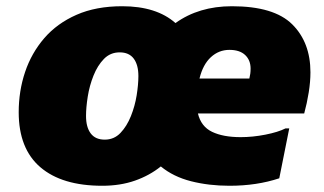

<svg xmlns="http://www.w3.org/2000/svg" viewBox="-20 -584 1040 616"><path d="M308 12Q179 12 109.5 -47.5Q40 -107 40 -224Q40 -292 60.5 -353Q81 -414 122 -461.5Q163 -509 225.5 -536.5Q288 -564 372 -564Q482 -564 543 -510Q618 -564 724 -564Q859 -564 917.5 -506Q976 -448 976 -352Q976 -322 970.5 -287.5Q965 -253 956 -220H615Q625 -178 660.5 -161Q696 -144 752 -144Q791 -144 831.5 -152Q872 -160 896 -172H908L876 -12Q804 12 716 12Q650 12 593 -2.5Q536 -17 496 -50Q460 -21 413 -4.5Q366 12 308 12ZM716 -424Q682 -424 656.5 -400.5Q631 -377 620 -332H780Q782 -340 783 -347.5Q784 -355 784 -364Q784 -391 766.5 -407.5Q749 -424 716 -424ZM316 -136Q346 -136 366.5 -157.5Q387 -179 400 -211.5Q413 -244 418.5 -278.5Q424 -313 424 -340Q424 -376 409 -396Q394 -416 364 -416Q334 -416 313.5 -395Q293 -374 280 -341.5Q267 -309 261.5 -274Q256 -239 256 -212Q256 -176 271 -156Q286 -136 316 -136Z"/></svg>

Font: Kufam Black
Style: Italic
Weight: 900
Italic angle: -11°
Designer: Artur Schmal
Foundry: Original Type
Version: Version 1.301; ttfautohint (v1.8.3)